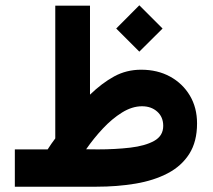

<svg xmlns="http://www.w3.org/2000/svg" viewBox="-20 -706 805 726"><path d="M506.8 -686 594.7 -598.1 506.8 -510.7 419.4 -598.1ZM160.2 -141.1Q167 -152.3 174.3 -162.4Q181.6 -172.4 189 -182.6V-684.6H320.3V-348.1Q365.2 -391.6 411.6 -417Q458 -442.4 513.7 -442.4Q575.7 -442.4 623.3 -416.3Q670.9 -390.1 698 -344.5Q725.1 -298.8 725.1 -239.3Q725.1 -170.4 695.8 -124.3Q666.5 -78.1 614.3 -50.8Q562 -23.4 492.7 -11.7Q423.3 0 343.8 0H36.1V-141.1ZM517.1 -304.2Q479.5 -304.2 441.4 -280.5Q403.3 -256.8 368.7 -219.7Q334 -182.6 305.7 -141.6L350.1 -141.1Q416 -141.1 472.4 -147.7Q528.8 -154.3 563 -173.3Q597.2 -192.4 597.2 -230Q597.2 -263.7 574.5 -283.9Q551.8 -304.2 517.1 -304.2Z"/></svg>

Font: Vazirmatn UI FD ExtraBold
Style: Regular
Weight: 800
Designer: Saber Rastikerdar
Foundry: Saber Rastikerdar
Version: Version 33.003